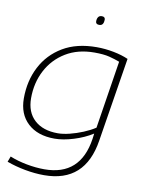

<svg xmlns="http://www.w3.org/2000/svg" viewBox="-100 -790 837 1082"><g transform="rotate(10 318.5 -249.5)"><path d="M13 181 25 149Q69 167 122 177Q175 187 224 187Q430 187 462 -29L466 -60Q419 -30 359 -11.5Q299 7 250 7Q153 7 97 -45Q41 -97 41 -187Q41 -287 82.5 -367.5Q124 -448 203 -495Q282 -542 396 -542Q445 -542 493.5 -532.5Q542 -523 578 -507L501 -27Q463 220 228 220Q175 220 118.5 209.5Q62 199 13 181ZM534 -483Q508 -493 475 -501.5Q442 -510 389 -510Q294 -510 225 -468Q156 -426 118.5 -354.5Q81 -283 81 -195Q81 -115 129.5 -70.5Q178 -26 263 -26Q293 -26 331 -35.5Q369 -45 406.5 -60.5Q444 -76 473 -95ZM387 -668Q367 -668 367 -685Q367 -700 373.5 -709.5Q380 -719 394 -719Q413 -719 413 -702Q413 -687 407 -677.5Q401 -668 387 -668Z"/></g></svg>

Font: Georama Extended ExtraLight
Style: Italic
Weight: 200
Width: 7
Italic angle: -9°
Designer: Jean-Baptiste Levee
Foundry: Production Type
Version: Version 1.000